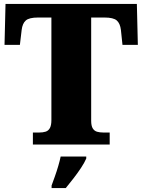

<svg xmlns="http://www.w3.org/2000/svg" viewBox="-20 -734 722 975"><path d="M147 0V-61H179Q198 -61 212 -65.5Q226 -70 233.5 -84Q241 -98 241 -125V-645H173Q128 -645 111 -630Q94 -615 90 -582L81 -506H3L8 -714H675L680 -506H602L594 -582Q590 -615 573 -630Q556 -645 511 -645H443V-121Q443 -95 451 -82Q459 -69 473 -65Q487 -61 505 -61H537V0ZM242 208Q249 189 258.5 162.5Q268 136 276 108.5Q284 81 288 61H418V71Q409 92 391.5 118.5Q374 145 353 172Q332 199 314 221H242Z"/></svg>

Font: Noto Serif Bengali Black
Style: Regular
Weight: 900
Version: Version 2.003